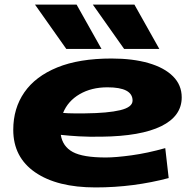

<svg xmlns="http://www.w3.org/2000/svg" viewBox="-20 -810 843 840"><path d="M718 -31Q643 -11 562.5 -0.5Q482 10 398 10Q230 10 134 -56Q38 -122 38 -242Q38 -336 86.5 -406Q135 -476 230.5 -515Q326 -554 468 -554Q561 -554 630 -534Q699 -514 737 -476Q775 -438 775 -384Q775 -302 685.5 -258Q596 -214 424 -212Q370 -211 326 -213.5Q282 -216 246 -220Q254 -169 298.5 -145Q343 -121 443 -121Q486 -121 555.5 -130.5Q625 -140 703 -162ZM450 -428Q380 -428 328.5 -398Q277 -368 256 -316Q278 -314 302 -314Q326 -314 352 -314Q452 -315 506 -328Q560 -341 560 -370Q560 -428 450 -428ZM270 -596 133 -790H315L424 -596ZM523 -596 386 -790H568L677 -596Z"/></svg>

Font: Georama ExtraExtended
Style: Bold Italic
Weight: 700
Width: 8
Italic angle: -9°
Designer: Jean-Baptiste Levee
Foundry: Production Type
Version: Version 1.000